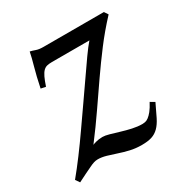

<svg xmlns="http://www.w3.org/2000/svg" viewBox="-122 -548 621 654"><g transform="rotate(-30 188.5 -221.0)"><path d="M379 -432Q339 -389 306.5 -346Q274 -303 243.5 -259Q213 -215 181.5 -169Q150 -123 112 -73Q113 -74 125 -77.5Q137 -81 152 -81Q162 -81 178 -76.5Q194 -72 213.5 -66Q233 -60 253.5 -55.5Q274 -51 292 -51Q296 -51 302.5 -52Q309 -53 316.5 -58.5Q324 -64 332.5 -74.5Q341 -85 351 -104L368 -94Q354 -64 344 -44Q334 -24 322 -12Q310 0 294.5 5Q279 10 255 10Q231 10 209.5 5Q188 0 169 -6.5Q150 -13 132.5 -18Q115 -23 100 -23Q92 -23 84 -20.5Q76 -18 66 -13L41 -1Q27 6 9 15L-2 -1Q22 -30 48.5 -65.5Q75 -101 101 -138.5Q127 -176 153 -213Q179 -250 202 -283.5Q225 -317 244.5 -344.5Q264 -372 278 -388H131Q119 -388 111 -386Q103 -384 96.5 -377.5Q90 -371 84 -358.5Q78 -346 71 -325L52 -329Q61 -373 70 -404.5Q79 -436 83 -457Q92 -455 103 -451Q114 -447 131 -447H369Z"/></g></svg>

Font: Oxford Ugaritic
Style: Regular
Weight: 400
Designer: Jacob Thomas
Foundry: Bengal Creative Media Limited
Version: Version 1.000